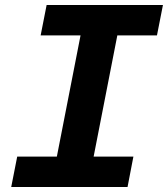

<svg xmlns="http://www.w3.org/2000/svg" viewBox="-20 -750 674 770"><path d="M25 0H491.5L515 -122H355.5L450.5 -608H609.5L633.5 -730H167L143 -608H303L208 -122H49Z"/></svg>

Font: Monaspace Neon
Style: Bold Italic
Weight: 700
Italic angle: -11°
Designer: Riley Cran & the Lettermatic Team
Foundry: Lettermatic
Version: Version 1.200 (Monaspace Neon)